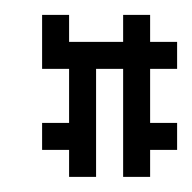

<svg xmlns="http://www.w3.org/2000/svg" viewBox="-20 -234 254 254"><path d="M71.4 -142.9V-71.4H35.7V-35.7H71.4V0H107.1V-142.9H142.9V0H178.6V-35.7H214.3V-71.4H178.6V-142.9H214.3V-178.6H178.6V-214.3H142.9V-178.6H71.4V-214.3H35.7V-142.9Z"/></svg>

Font: Gossip Low Pixel
Style: Regular
Weight: 500
Width: 3
Designer: Deborah Khodanovich
Version: Version 1.001;Glyphs 3.3.1 (3343)